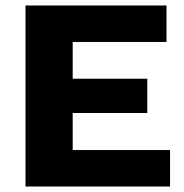

<svg xmlns="http://www.w3.org/2000/svg" viewBox="-20 -680 671 700"><path d="M73 0V-660H587V-527H245V-393H517V-268H245V-133H600V0Z"/></svg>

Font: Elaine Sans
Style: Bold
Weight: 700
Designer: Wei Huang
Foundry: Wei Huang
Version: Version 2.001;December 24, 2019;FontCreator 12.0.0.2547 64-b